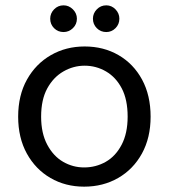

<svg xmlns="http://www.w3.org/2000/svg" viewBox="-20 -687 633 719"><path d="M295 12Q225 12 169 -20.5Q113 -53 80.5 -112Q48 -171 48 -250Q48 -330 81 -389Q114 -448 170.5 -480.5Q227 -513 297 -513Q368 -513 424 -480.5Q480 -448 512 -389Q544 -330 544 -250Q544 -171 511.5 -112Q479 -53 422.5 -20.5Q366 12 295 12ZM295 -60Q339 -60 376 -81Q413 -102 435.5 -145Q458 -188 458 -250Q458 -314 436 -356Q414 -398 377 -419.5Q340 -441 297 -441Q255 -441 217.5 -419.5Q180 -398 157 -356Q134 -314 134 -250Q134 -188 157 -145Q180 -102 216.5 -81Q253 -60 295 -60ZM218 -567Q197 -567 182.5 -581.5Q168 -596 168 -617Q168 -637 182.5 -652Q197 -667 218 -667Q238 -667 253 -652Q268 -637 268 -617Q268 -596 253 -581.5Q238 -567 218 -567ZM378 -567Q357 -567 342.5 -581.5Q328 -596 328 -617Q328 -637 342.5 -652Q357 -667 378 -667Q398 -667 412.5 -652Q427 -637 427 -617Q427 -596 412.5 -581.5Q398 -567 378 -567Z"/></svg>

Font: DVN - DM Sans
Style: Regular
Weight: 400
Designer: Colophon Foundry, Jonny Pinhorn
Foundry: Colophon Foundry
Version: Version 4.004;gftools[0.9.30]